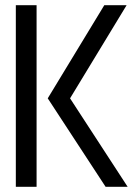

<svg xmlns="http://www.w3.org/2000/svg" viewBox="-20 -720 530 740"><path d="M387 0 164 -341 382 -700H468L250 -341L472 0ZM41 0V-700H121V0Z"/></svg>

Font: Stick No Bills
Style: Regular
Weight: 400
Version: Version 2.000